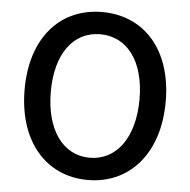

<svg xmlns="http://www.w3.org/2000/svg" viewBox="-53 -803 861 869"><g transform="rotate(5 377.0 -368.5)"><path d="M377 13C566 13 698 -134 698 -371C698 -608 566 -750 377 -750C188 -750 57 -608 57 -371C57 -134 188 13 377 13ZM377 -88C255 -88 176 -198 176 -371C176 -544 255 -649 377 -649C499 -649 579 -544 579 -371C579 -198 499 -88 377 -88Z"/></g></svg>

Font: Noto Sans CJK JP Medium
Style: Regular
Weight: 500
Designer: Ryoko NISHIZUKA (kana & ideographs); Paul D. Hunt (Latin, Greek & Cyrillic); Wenlong ZHANG (bopomofo); Sandoll Communica
Foundry: Adobe Systems Incorporated
Version: Version 1.004;PS 1.004;hotconv 1.0.82;makeotf.lib2.5.63406